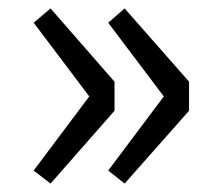

<svg xmlns="http://www.w3.org/2000/svg" viewBox="-20 -510 519 456"><path d="M100 -74 252 -247V-316L100 -490L60 -456L192 -281L60 -105ZM276 -74 429 -247V-316L276 -490L237 -456L369 -281L237 -105Z"/></svg>

Font: Noto Sans Mono CJK HK
Style: Regular
Weight: 400
Designer: Ryoko NISHIZUKA 西塚涼子 (kana, bopomofo & ideographs); Paul D. Hunt (Latin, Greek & Cyrillic); Sandoll Communications 산돌커뮤니
Foundry: Adobe
Version: Version 2.004;hotconv 1.0.118;makeotfexe 2.5.65603